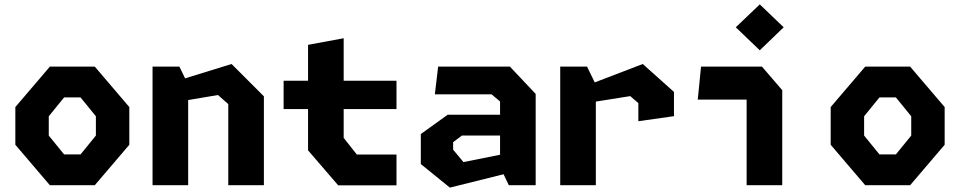

<svg xmlns="http://www.w3.org/2000/svg" viewBox="-20 -845 4380 876"><path d="M207.5 0H412.5L570 -184.5V-356.5L412.5 -541H207.5L50 -356.5V-184.5ZM202.5 -226.5V-314.5L272.5 -400.5H347.5L417.5 -314.5V-226.5L347.5 -140.5H272.5Z M1021.5 0H1184V-405.5L1036.5 -553L824.5 -487.5L798.5 -541H676V0H838.5V-388.5L974.5 -411.5L1021.5 -370Z M1523 0.5H1789V-140H1608L1548 -216V-347.5H1789V-476.5H1548V-670.5L1385.5 -640.5V-476.5H1274V-347.5H1385.5V-159Z M2301.5 0H2424V-416.5L2306.5 -541H1979L1964 -414.5H2223L2261.5 -382V-321.5H2022.5L1900 -233.5V-96.5L2032.5 11L2277.5 -50ZM2047.5 -162V-196.5L2087.5 -226.5H2261.5V-139L2094.5 -105.5Z M2892.5 -292 3055 -315V-425.5L2912.5 -553L2693.5 -469L2658.5 -541H2536V0H2698.5V-381.5L2855.5 -406.5L2892.5 -374.5Z M3386.5 0H3549V-433.5L3456.5 -541H3178.5L3163.5 -390.5H3386.5ZM3337 -720.5 3446.5 -615.5 3555.5 -720.5 3446.5 -825Z M3927.5 0H4132.5L4290 -184.5V-356.5L4132.5 -541H3927.5L3770 -356.5V-184.5ZM3922.5 -226.5V-314.5L3992.5 -400.5H4067.5L4137.5 -314.5V-226.5L4067.5 -140.5H3992.5Z"/></svg>

Font: Monaspace Krypton ExtraBold
Style: Regular
Weight: 800
Designer: Riley Cran & the Lettermatic Team
Foundry: Lettermatic
Version: Version 1.101 (Monaspace Krypton)